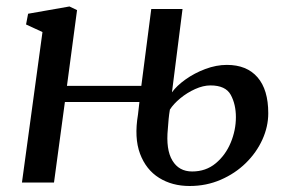

<svg xmlns="http://www.w3.org/2000/svg" viewBox="-20 -578 906 608"><path d="M524.5 -285.5Q539 -306 567.2 -326.2Q595.5 -346.5 630.2 -359.5Q665 -372.5 698.5 -372.5Q761.5 -372.5 795.5 -333.2Q829.5 -294 829.5 -219.5Q829.5 -177 810.8 -135.8Q792 -94.5 758.2 -61.5Q724.5 -28.5 679 -8.8Q633.5 11 580.5 11Q525 11 483.8 -14.8Q442.5 -40.5 423.5 -91Q404.5 -141.5 417 -215.5L421.5 -255H185.5L151 0H49.5L114.5 -476.5L62.5 -500.5L69 -534.5L200 -557.5L224 -546L192 -306H427.5L459 -549.5H558ZM646.5 -307.5Q623.5 -307.5 598 -296Q572.5 -284.5 551 -266.8Q529.5 -249 518 -231Q515.5 -216.5 514 -201Q512.5 -185.5 511.5 -170Q505 -104.5 525.8 -69.8Q546.5 -35 588.5 -35Q632 -35 663 -60.8Q694 -86.5 710.5 -126Q727 -165.5 727 -207Q727 -247.5 710.8 -277.5Q694.5 -307.5 646.5 -307.5Z"/></svg>

Font: Merriweather Text Regular
Style: Italic
Weight: 400
Italic angle: -7.8°
Designer: Eben Sorkin
Foundry: Eben Sorkin
Version: Version 2.100; ttfautohint (v1.7.19-72a1) -l 8 -r 50 -G 200 